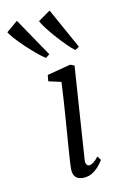

<svg xmlns="http://www.w3.org/2000/svg" viewBox="-201 -915 616 981"><g transform="rotate(-15 107.0 -425.0)"><path d="M119 10Q102 10 88.8 4.2Q75.5 -1.5 68.8 -14.5Q62 -27.5 63.5 -49Q65 -68 70.8 -104.8Q76.5 -141.5 84.2 -189.5Q92 -237.5 100.8 -290.5Q109.5 -343.5 117.5 -395.8Q125.5 -448 131.5 -492.5L67 -513L73 -545L197 -566L217.5 -556L143 -79Q140 -61 145.2 -52.5Q150.5 -44 157.5 -44Q168.5 -44 180.8 -51.2Q193 -58.5 210 -77L223 -55.5Q218.5 -48.5 204.2 -32.8Q190 -17 168.2 -3.5Q146.5 10 119 10ZM86.5 -631.5Q68.5 -645 44 -669.5Q19.5 -694 -4.8 -721.5Q-29 -749 -46.8 -772.8Q-64.5 -796.5 -70 -809L-8 -853L108 -645ZM242 -631.5Q225 -646.5 202.8 -673Q180.5 -699.5 158.8 -729Q137 -758.5 121.2 -783.8Q105.5 -809 101 -822L167 -860.5L264 -643Z"/></g></svg>

Font: Merriweather Light 18pt Light
Style: Italic
Weight: 300
Italic angle: -7.8°
Version: Version 2.101